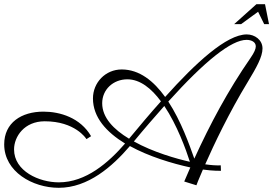

<svg xmlns="http://www.w3.org/2000/svg" viewBox="-40 -858 1302 915"><path d="M1136 -694C1040 -694 893 -559 747 -396C693 -471 625 -527 540 -527C462 -527 403 -464 403 -389C403 -298 468 -228 556 -174C477 -83 370 11 240 11C147 11 27 -42 27 -146C27 -207 76 -280 173 -280C317 -280 370 -199 372 -195L394 -209C343 -297 246 -326 167 -326C62 -326 -20 -273 -20 -170C-20 -40 115 37 240 37C380 37 495 -64 579 -162C670 -112 780 -79 867 -60L838 7L896 25C896 24 907 -4 927 -50C978 -43 1009 -44 1013 -44L1012 -70C991 -69 964 -71 938 -75C980 -170 1051 -320 1141 -468C1182 -536 1211 -587 1211 -627C1211 -668 1174 -694 1136 -694ZM762 -374C938 -569 1063 -668 1135 -668C1158 -668 1179 -658 1179 -637C1179 -625 1172 -608 1154 -582C1046 -426 962 -268 886 -102C863 -167 823 -281 762 -374ZM447 -366C447 -431 499 -480 567 -480C628 -480 682 -436 727 -375C675 -317 624 -256 575 -197C502 -241 447 -297 447 -366ZM865 -87C802 -101 689 -133 598 -184C649 -246 698 -302 743 -353C804 -262 846 -146 865 -87ZM1242 -743 1223 -838H1182L1076 -743H1109L1190 -802L1219 -743Z"/></svg>

Font: Parisienne
Style: Regular
Weight: 400
Designer: Astigmatic (AOETI)
Foundry: Astigmatic (AOETI)
Version: Version 1.000